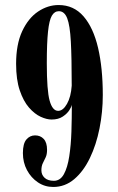

<svg xmlns="http://www.w3.org/2000/svg" viewBox="-20 -731 468 763"><path d="M213 -711Q273 -711 312 -666Q351 -621 369.8 -540.5Q388.5 -460 388.5 -353.5Q388.5 -286 375.5 -220.8Q362.5 -155.5 337.2 -103Q312 -50.5 275.2 -19.2Q238.5 12 191.5 12Q158 12 130.8 -6.2Q103.5 -24.5 87.2 -55Q71 -85.5 71 -122.5Q71 -160.5 85 -176.8Q99 -193 119.5 -193Q140.5 -193 153.8 -178.8Q167 -164.5 167 -135.5Q167 -117.5 161.5 -105.8Q156 -94 150.2 -82.5Q144.5 -71 144.5 -54Q144.5 -36.5 157.2 -24.5Q170 -12.5 194 -12.5Q219.5 -12.5 234 -39Q248.5 -65.5 255.2 -109.8Q262 -154 263.8 -207.5Q265.5 -261 265.5 -315Q264.5 -307.5 255.8 -293.5Q247 -279.5 229.5 -267.8Q212 -256 185 -256Q165.5 -256 141.5 -267Q117.5 -278 95.2 -303.5Q73 -329 58.5 -371.8Q44 -414.5 44 -477.5Q44 -555 68.2 -607Q92.5 -659 131.2 -685Q170 -711 213 -711ZM214 -686.5Q196.5 -686.5 186 -668.5Q175.5 -650.5 170.8 -605.2Q166 -560 166 -479Q166 -371.5 177.2 -331Q188.5 -290.5 211 -290.5Q230.5 -290.5 246.2 -318.2Q262 -346 265 -390.5Q265 -501 261.5 -565.8Q258 -630.5 247 -658.5Q236 -686.5 214 -686.5Z"/></svg>

Font: Imbue 50pt
Style: Bold
Weight: 700
Designer: Tyler Finck
Foundry: Etcetera Type Company
Version: Version 1.102; ttfautohint (v1.8.3)